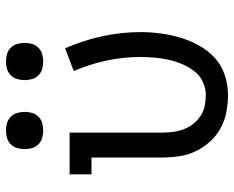

<svg xmlns="http://www.w3.org/2000/svg" viewBox="-90 -682 780 640"><g transform="rotate(-90 300.0 -362.0)"><path d="M304 8Q275 8 246.5 2.5Q218 -3 193 -16.5Q168 -30 148.5 -51.5Q129 -73 116.5 -98.5Q104 -124 99.5 -152.5Q95 -181 95 -210V-447H39V-520H178V-210Q178 -192 180.5 -174Q183 -156 189.5 -139Q196 -122 207.5 -107.5Q219 -93 234.5 -83Q250 -73 268 -69.5Q286 -66 304 -66Q327 -66 348.5 -76.5Q370 -87 384 -106Q398 -125 407 -146.5Q416 -168 421 -191Q426 -214 428 -237.5Q430 -261 430 -284Q430 -341 418 -397.5Q406 -454 383 -506L459 -535Q485 -476 499 -412Q513 -348 513 -284Q513 -250 508.5 -216.5Q504 -183 494.5 -151Q485 -119 468.5 -89Q452 -59 427.5 -36.5Q403 -14 370.5 -3Q338 8 304 8ZM415 -608Q402 -608 390 -611.5Q378 -615 369 -624Q360 -633 356.5 -645Q353 -657 353 -670Q353 -683 356.5 -695Q360 -707 369 -716Q378 -725 390 -728.5Q402 -732 415 -732Q428 -732 440 -728.5Q452 -725 461 -716Q470 -707 473.5 -695Q477 -683 477 -670Q477 -657 473.5 -645Q470 -633 461 -624Q452 -615 440 -611.5Q428 -608 415 -608ZM185 -608Q172 -608 160 -611.5Q148 -615 139 -624Q130 -633 126.5 -645Q123 -657 123 -670Q123 -683 126.5 -695Q130 -707 139 -716Q148 -725 160 -728.5Q172 -732 185 -732Q198 -732 210 -728.5Q222 -725 231 -716Q240 -707 243.5 -695Q247 -683 247 -670Q247 -657 243.5 -645Q240 -633 231 -624Q222 -615 210 -611.5Q198 -608 185 -608Z"/></g></svg>

Font: Iosevka HT Extended
Style: Regular
Weight: 400
Width: 7
Monospace: yes
Designer: Belleve Invis
Foundry: Belleve Invis
Version: Version 32.3.0; ttfautohint (v1.8.4)